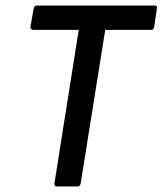

<svg xmlns="http://www.w3.org/2000/svg" viewBox="-20 -675 588 695"><path d="M186 0Q176 0 177 -11L265 -567H100Q96 -567 92.5 -570Q89 -573 90 -577L102 -645Q104 -655 114 -655H540Q544 -655 546.5 -653Q549 -651 548 -645L538 -577Q536 -567 527 -567H361L272 -11Q270 0 261 0Z"/></svg>

Font: Sofia Sans Semi Condensed SemiBold
Style: Italic
Weight: 600
Italic angle: -9°
Version: Version 4.100